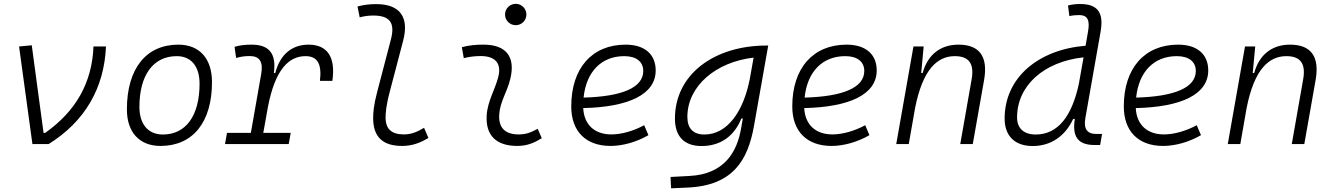

<svg xmlns="http://www.w3.org/2000/svg" viewBox="-20 -764 7071 1018"><path d="M151.9 0H237.8C429.2 -119.6 532.2 -294.9 542 -517.6H475.6C468.3 -325.2 381.8 -173.8 219.7 -59.6H210.9L148.4 -523.9L81.1 -517.6Z M831.1 9.8C1002.4 9.8 1104 -115.7 1104 -328.6C1104 -453.6 1037.6 -527.3 925.8 -527.3C754.4 -527.3 652.8 -399.9 652.8 -184.1C652.8 -62.5 719.2 9.8 831.1 9.8ZM843.8 -50.8C765.1 -50.8 719.2 -105.5 719.2 -197.3C719.2 -366.2 793 -466.3 917 -466.3C993.7 -466.3 1038.1 -412.1 1038.1 -320.3C1038.1 -150.9 965.8 -50.8 843.8 -50.8Z M1172.9 0H1510.7L1521.5 -59.6H1376L1400.4 -196.3C1439 -397.5 1512.2 -466.3 1600.1 -466.3C1664.1 -466.3 1687 -423.8 1676.3 -335.4H1742.2C1760.3 -460 1716.8 -527.3 1616.2 -527.3C1525.9 -527.3 1463.9 -472.7 1439.5 -377H1432.1C1445.8 -479 1408.2 -527.3 1314 -527.3C1281.7 -527.3 1251.5 -524.4 1223.6 -515.6L1231.9 -456.5C1255.9 -463.9 1279.8 -466.8 1304.7 -466.8C1356 -466.8 1376 -436.5 1365.2 -373.5L1310.1 -59.6H1183.6Z M2112.3 9.8C2163.6 9.8 2208 -5.9 2251.5 -32.7L2228.5 -86.4C2188.5 -62 2156.7 -51.3 2121.6 -51.3C2055.7 -51.3 2023.9 -80.6 2024.4 -141.6C2024.4 -162.1 2026.4 -202.1 2046.4 -277.3L2117.2 -546.9C2151.4 -675.3 2098.6 -742.2 1974.6 -742.2C1941.4 -742.2 1908.2 -738.8 1875.5 -729.5L1887.2 -671.9C1911.1 -678.7 1935.5 -681.6 1959 -681.6C2048.8 -681.6 2075.2 -641.6 2052.7 -555.2L1980 -277.3C1960.9 -206.1 1958.5 -165 1958.5 -138.2C1958.5 -38.6 2008.3 9.8 2112.3 9.8Z M2831.1 -81.1C2791 -59.6 2767.1 -51.3 2729 -51.3C2657.7 -51.3 2622.1 -87.4 2627 -157.7C2631.3 -225.6 2668.9 -275.4 2685.5 -345.2C2714.8 -463.9 2662.6 -527.3 2543.9 -527.3C2505.4 -527.3 2466.8 -524.4 2428.7 -513.7L2439 -455.6C2468.8 -463.4 2498.5 -466.8 2528.3 -466.8C2606.4 -466.8 2640.6 -428.2 2621.6 -355C2606.4 -293.9 2564.9 -226.1 2560.5 -153.3C2553.7 -46.4 2610.4 9.8 2723.1 9.8C2776.4 9.8 2815.4 -8.3 2852.5 -31.2ZM2714.4 -630.4C2745.6 -630.4 2771 -655.8 2771 -687C2771 -718.3 2745.6 -743.7 2714.4 -743.7C2683.1 -743.7 2657.7 -718.3 2657.7 -687C2657.7 -655.8 2683.1 -630.4 2714.4 -630.4Z M3221.7 -51.3C3132.3 -51.3 3076.7 -103 3072.3 -190.9C3314 -196.3 3456.5 -263.7 3456.5 -390.6C3456.5 -476.6 3397.5 -527.3 3297.4 -527.3C3118.7 -527.3 3008.8 -402.3 3008.8 -199.7C3008.8 -67.9 3085.9 9.8 3217.3 9.8C3281.7 9.8 3356 -11.2 3418 -47.4L3395.5 -100.1C3338.9 -69.3 3274.9 -51.3 3221.7 -51.3ZM3074.2 -246.6C3088.4 -383.8 3168.5 -466.3 3290 -466.3C3354 -466.3 3390.6 -436.5 3390.6 -387.7C3390.6 -298.8 3276.9 -252 3074.2 -246.6Z M3538.1 234.4 3626 230.5C3866.7 219.7 3945.8 85 3978 -98.1L4053.2 -522.5H4043.9C3767.1 -522.5 3558.6 -370.1 3558.6 -135.3C3558.6 -40.5 3607.9 10.3 3699.7 10.3C3800.8 10.3 3873 -42.5 3910.6 -135.7H3918.5L3909.2 -82.5C3888.2 39.6 3821.8 159.7 3635.7 168.9L3535.2 174.3ZM3975.6 -458.5 3959.5 -367.7V-368.2L3956.1 -348.6C3921.9 -170.4 3835.4 -50.8 3714.8 -50.8C3655.8 -50.8 3624.5 -83 3624.5 -144C3624.5 -308.1 3775.9 -435.5 3975.6 -458.5Z M4393.6 -51.3C4304.2 -51.3 4248.5 -103 4244.1 -190.9C4485.8 -196.3 4628.4 -263.7 4628.4 -390.6C4628.4 -476.6 4569.3 -527.3 4469.2 -527.3C4290.5 -527.3 4180.7 -402.3 4180.7 -199.7C4180.7 -67.9 4257.8 9.8 4389.2 9.8C4453.6 9.8 4527.8 -11.2 4589.8 -47.4L4567.4 -100.1C4510.7 -69.3 4446.8 -51.3 4393.6 -51.3ZM4246.1 -246.6C4260.3 -383.8 4340.3 -466.3 4461.9 -466.3C4525.9 -466.3 4562.5 -436.5 4562.5 -387.7C4562.5 -298.8 4448.7 -252 4246.1 -246.6Z M4731.9 0H4798.3L4832 -191.9C4872.6 -396.5 4949.7 -466.3 5042.5 -466.3C5118.7 -466.3 5146 -425.3 5131.8 -344.2L5071.3 0H5137.7L5197.8 -340.3C5219.2 -463.4 5174.3 -527.3 5062 -527.3C4965.3 -527.3 4897.9 -472.7 4872.1 -377H4864.3L4877.4 -517.6H4823.2Z M5455.6 10.3C5551.8 10.3 5628.4 -42.5 5669.9 -133.3H5678.7C5665.5 -46.4 5688.5 4.9 5784.2 4.9H5813L5823.2 -53.7H5793C5742.2 -53.7 5724.6 -82.5 5734.9 -139.2L5815.4 -595.7C5833 -696.3 5801.3 -742.7 5707 -742.7C5685.5 -742.7 5664.1 -740.7 5642.6 -734.9L5649.9 -678.7C5667 -682.6 5684.6 -684.1 5701.7 -684.1C5747.1 -684.1 5759.3 -656.2 5749 -597.7L5735.8 -521.5C5487.8 -501.5 5306.6 -354.5 5306.6 -135.3C5306.6 -43 5360.8 10.3 5455.6 10.3ZM5701.2 -324.2C5663.6 -145 5587.9 -50.8 5471.2 -50.8C5408.7 -50.8 5372.6 -83.5 5372.6 -141.1C5372.6 -310.5 5514.6 -437 5725.1 -460L5701.2 -325.2Z M6151.4 -51.3C6062 -51.3 6006.3 -103 6002 -190.9C6243.7 -196.3 6386.2 -263.7 6386.2 -390.6C6386.2 -476.6 6327.1 -527.3 6227.1 -527.3C6048.3 -527.3 5938.5 -402.3 5938.5 -199.7C5938.5 -67.9 6015.6 9.8 6147 9.8C6211.4 9.8 6285.6 -11.2 6347.7 -47.4L6325.2 -100.1C6268.6 -69.3 6204.6 -51.3 6151.4 -51.3ZM6003.9 -246.6C6018.1 -383.8 6098.1 -466.3 6219.7 -466.3C6283.7 -466.3 6320.3 -436.5 6320.3 -387.7C6320.3 -298.8 6206.5 -252 6003.9 -246.6Z M6489.7 0H6556.2L6589.8 -191.9C6630.4 -396.5 6707.5 -466.3 6800.3 -466.3C6876.5 -466.3 6903.8 -425.3 6889.6 -344.2L6829.1 0H6895.5L6955.6 -340.3C6977.1 -463.4 6932.1 -527.3 6819.8 -527.3C6723.1 -527.3 6655.8 -472.7 6629.9 -377H6622.1L6635.3 -517.6H6581.1Z"/></svg>

Font: Cascadia Code NF Light
Style: Italic
Weight: 300
Italic angle: -10°
Monospace: yes
Designer: Aaron Bell
Foundry: Saja Typeworks
Version: Version 2404.023